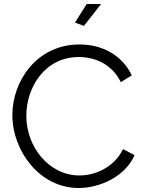

<svg xmlns="http://www.w3.org/2000/svg" viewBox="-20 -937 726 963"><path d="M401 -807 487 -917H415L356 -824ZM379 -714C165 -714 42 -531 42 -360C42 -180 179 6 374 6C483 6 609 -53 655 -159L597 -189C552 -97 458 -57 378 -57C227 -57 112 -199 112 -356C112 -499 205 -651 375 -651C452 -651 540 -619 586 -525L641 -559C598 -650 505 -714 379 -714Z"/></svg>

Font: FIGSv2-sans-serif
Style: Regular
Weight: 400
Designer: Matt McInerney, Pablo Impallari, Rodrigo Fuenzalida,Mirko Velimirovic
Foundry: Matt McInerney, Pablo Impallari, Rodrigo Fuenzalida
Version: Version 4.021;hotconv 1.0.109;makeotfexe 2.5.65596